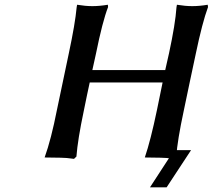

<svg xmlns="http://www.w3.org/2000/svg" viewBox="-20 -676 905 817"><path d="M721.2 -37.1H793L689 121.1H618.2ZM797.9 -649.9Q829.1 -649.9 863.8 -655.8L865.2 -646Q840.8 -580.1 813 -446.8Q804.2 -406.7 787.4 -326.4Q770.5 -246.1 762.2 -206.1Q734.9 -79.1 730 -9.8L721.2 0Q688 -4.9 663.1 -4.9L596.2 -5.9Q621.1 -79.1 647.9 -208L671.9 -325.2H361.8Q359.9 -315.4 350.3 -271.5Q340.8 -227.5 336.9 -206.1Q310.5 -81.1 305.2 -9.8L294.9 0Q261.7 -4.9 237.8 -4.9L169.9 -5.9Q197.8 -83.5 222.2 -208Q261.2 -392.1 272.9 -449.2Q299.8 -575.2 306.2 -645Q306.2 -645.5 307.1 -650.4Q308.1 -655.3 308.1 -655.8Q343.8 -649.9 373 -649.9Q403.3 -649.9 439 -655.8L439.9 -646Q416 -584.5 388.2 -446.8Q386.7 -439 381.3 -415.5Q376 -392.1 373 -377.9H683.1Q685.5 -390.6 691.4 -414.8Q697.3 -439 699.2 -449.2Q726.1 -573.7 731 -645Q731 -645.5 731.9 -650.4Q732.9 -655.3 732.9 -655.8Q768.6 -649.9 797.9 -649.9Z"/></svg>

Font: Linear Smooth
Style: Bold Italic
Weight: 700
Designer: Philipp H. Poll, Flanker
Foundry: Philipp H. Poll, reworked by Flanker
Version: Version 1.061 | FøM Fix